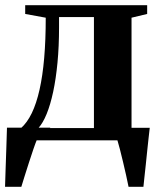

<svg xmlns="http://www.w3.org/2000/svg" viewBox="-20 -543 624 743"><path d="M45 0V-43.5L60.5 -46.5Q85 -68 103 -105.2Q121 -142.5 133 -195.8Q145 -249 151 -318.5Q157 -388 157 -474.5L77.5 -489V-523H549.5V-489L489 -474.5V0ZM128.5 -47.5H343.5V-477H208.5V-437Q208.5 -363.5 202.5 -300.8Q196.5 -238 185.8 -187.8Q175 -137.5 160.5 -102Q146 -66.5 128.5 -47.5ZM-0.5 180Q0.5 146.5 1.8 108.5Q3 70.5 4.5 30.2Q6 -10 7 -49H175L123 -3Q117.5 10 109.2 34.2Q101 58.5 91.8 86.8Q82.5 115 74.8 140.2Q67 165.5 62.5 180ZM477.5 180Q474 161.5 468.2 136Q462.5 110.5 456.2 84Q450 57.5 444 34.5Q438 11.5 434 -1.5L407.5 -48.5H559.5Q557.5 -30.5 554.8 -7Q552 16.5 549.5 42.5Q547 68.5 544.2 94Q541.5 119.5 539 141.8Q536.5 164 535 180Z"/></svg>

Font: Merriweather 96pt
Style: Bold
Weight: 700
Version: Version 2.100